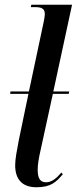

<svg xmlns="http://www.w3.org/2000/svg" viewBox="-20 -780 324 810"><path d="M134 10C195 10 217 -12 245 -45L239 -52C218 -28 199 -11 174 -11C148 -11 139 -30 139 -64C139 -84 143 -112 152 -150L203 -384H270L272 -394H205L284 -760H112L110 -750H129C165 -750 169 -736 169 -719C169 -712 167 -700 164 -686L102 -394H24L23 -384H100L60 -192C51 -144 44 -110 44 -83C44 -24 73 10 134 10Z"/></svg>

Font: Noto Serif Display ExtraCondensed Medium
Style: Italic
Weight: 500
Width: 2
Italic angle: -12°
Designer: Monotype Design Team
Foundry: Monotype Imaging Inc.
Version: Version 2.009